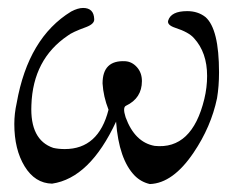

<svg xmlns="http://www.w3.org/2000/svg" viewBox="-20 -457 591 483"><path d="M526 -210Q511 -138 467 -73Q415 4 357 6Q335 1 319 -15Q279 -56 272 -151Q206 -9 111 5Q68 4 42 -38.5Q16 -81 16 -145Q16 -171 22 -198Q51 -362 159 -428Q176 -437 189 -437Q216 -437 217 -409Q218 -397 197 -389Q161 -376 150 -367Q63 -308 59 -193Q55 -105 114 -85Q127 -82 143 -82Q228 -82 253 -181Q240 -214 238 -247Q238 -306 295 -303Q312 -302 324.5 -288Q337 -274 337 -253Q337 -210 297 -191Q288 -187 296 -162Q319 -99 369 -90Q463 -80 494 -208Q501 -237 501 -266Q501 -325 468 -361Q455 -376 421 -387Q400 -394 403 -405Q410 -429 451 -429Q478 -429 497 -414Q531 -384 531 -275Q531 -240 526 -210Z"/></svg>

Font: GFS Gazis
Style: Regular
Weight: 400
Designer: George Matthiopoulos
Foundry: George Matthiopoulos
Version: Version 1.0